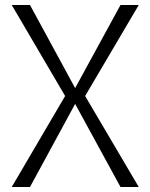

<svg xmlns="http://www.w3.org/2000/svg" viewBox="-20 -748 601 768"><path d="M535 0 317 -370 289 -380 100 -728H27L244 -358L272 -348L462 0ZM100 0 289 -348 317 -358 535 -728H462L272 -380L244 -370L27 0Z"/></svg>

Font: Murecho Thin Light
Style: Regular
Weight: 300
Version: Version 1.010